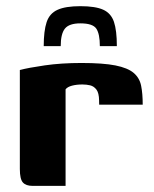

<svg xmlns="http://www.w3.org/2000/svg" viewBox="-20 -608 503 628"><path d="M242.9 -587.8Q291.8 -587.8 317.4 -576.3Q343.1 -564.8 352.7 -536.6Q362.2 -508.3 362.2 -457H306.6Q306.6 -496.8 295.1 -514.2Q283.5 -531.6 242.9 -531.6Q206.2 -531.6 192.4 -514.5Q178.6 -497.4 178.6 -457H123Q123 -507 132.5 -535.5Q142 -564.1 168.2 -575.9Q194.3 -587.8 242.9 -587.8ZM194.5 0H86.7Q64.9 0 54.9 -11.1Q44.9 -22.1 44.9 -55.2V-379Q72.5 -386.4 126.5 -394.2Q180.4 -402 246.9 -402Q317 -402 357.5 -394Q397.9 -385.9 417.1 -369.6Q436.4 -353.3 441.6 -327.6Q446.8 -301.9 446.8 -265.6H304.4L304.1 -279.6Q303.8 -303.9 295.4 -315Q287 -326 274.8 -328.9Q262.7 -331.7 249.6 -331.7Q230.4 -331.7 215.5 -327.8Q200.5 -323.8 194.5 -315.8Z"/></svg>

Font: Genos Thin
Style: Regular
Weight: 100
Designer: Robert E. Leuschke
Foundry: Robert E. Leuschke
Version: Version 1.010